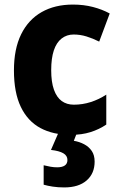

<svg xmlns="http://www.w3.org/2000/svg" viewBox="-20 -580 526 840"><path d="M290 10Q212 10 156.5 -20Q101 -50 71 -112.5Q41 -175 41 -272Q41 -366 72.5 -430Q104 -494 162 -527Q220 -560 299 -560Q346 -560 386.5 -549.5Q427 -539 460 -521L414 -398Q386 -412 358.5 -420.5Q331 -429 302 -429Q272 -429 249.5 -411.5Q227 -394 215.5 -359.5Q204 -325 204 -273Q204 -221 216 -187.5Q228 -154 250 -138Q272 -122 303 -122Q341 -122 377 -133.5Q413 -145 445 -166V-35Q414 -14 376 -2Q338 10 290 10ZM394 127Q394 179 359 209.5Q324 240 261 240Q234 240 211 236.5Q188 233 171 228V143Q187 147 201.5 149.5Q216 152 230 152Q252 152 263.5 144Q275 136 275 120Q275 101 257 90.5Q239 80 203 76L236 0H317L303 36Q327 40 348 51Q369 62 381.5 80.5Q394 99 394 127Z"/></svg>

Font: Noto Sans Khmer SemiCondensed ExtraBold
Style: Regular
Weight: 800
Width: 4
Designer: Danh Hong and the Monotype Design Team
Foundry: Monotype Imaging Inc.
Version: Version 2.004